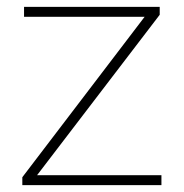

<svg xmlns="http://www.w3.org/2000/svg" viewBox="-20 -539 536 559"><path d="M45 0V-23L401 -490H50V-519H445V-496L88 -29H450V0Z"/></svg>

Font: Montserrat Thin ExtraLight
Style: Regular
Weight: 250
Version: Version 9.000